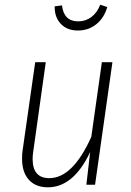

<svg xmlns="http://www.w3.org/2000/svg" viewBox="-20 -787 559 818"><path d="M74 -111Q74 -132 76 -144L130 -522H175L122 -144Q119 -126 119 -110Q119 -28 190 -28Q290 -28 369 -204L414 -522H459L385 0H348L364 -139Q293 11 184 11Q132 11 103 -21Q74 -53 74 -111ZM213 -760 244 -764Q252 -696 313 -696Q345 -696 369.5 -714.5Q394 -733 407 -767L437 -757Q424 -711 390.5 -684Q357 -657 312 -657Q266 -657 239 -685.5Q212 -714 213 -760Z"/></svg>

Font: Fira Sans Condensed ExtraLight
Style: Italic
Weight: 275
Width: 3
Italic angle: -8°
Designer: Carrois Corporate & Edenspiekermann AG
Foundry: Carrois Corporate GbR & Edenspiekermann AG
Version: Version 4.203